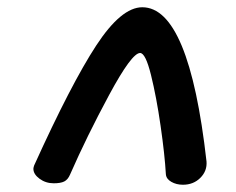

<svg xmlns="http://www.w3.org/2000/svg" viewBox="-20 -721 650 529"><path d="M72 -256Q72 -259 74 -265Q176 -490 245 -595.5Q314 -701 372 -701Q501 -701 549 -276Q551 -250 532 -231Q513 -212 484 -212Q466 -212 452 -220Q438 -228 437 -241Q434 -294 422.5 -374Q411 -454 396 -514.5Q381 -575 366 -575Q343 -575 281 -460Q219 -345 173 -240Q167 -226 157 -221Q147 -216 128 -216Q106 -216 89 -228.5Q72 -241 72 -256Z"/></svg>

Font: Mali
Style: Bold Italic
Weight: 700
Italic angle: -10°
Version: Version 1.000; ttfautohint (v1.6)